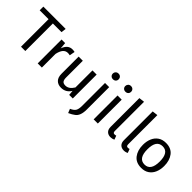

<svg xmlns="http://www.w3.org/2000/svg" viewBox="84 -1782 2996 2996"><g transform="rotate(45 1582.5 -284.0)"><path d="M306 0H211V-608H15V-689H507L497 -608H306Z M671 0H579V-527H658L667 -420Q710 -539 808 -539Q836 -539 860 -533L843 -443Q819 -449 797 -449Q702 -449 671 -301Z M1103 12Q1036 12 996 -28.5Q956 -69 956 -149V-527H1048V-159Q1048 -107 1066 -83.5Q1084 -60 1129 -60Q1206 -60 1261 -151V-527H1353V0H1274L1267 -82Q1211 12 1103 12Z M1463 212 1436 145Q1492 121 1515 87.5Q1538 54 1538 -26V-527H1630V-32Q1630 107 1560 156Q1525 184 1463 212ZM1584 -655Q1556 -655 1538 -672.5Q1520 -690 1520 -717Q1520 -743 1537.5 -761.5Q1555 -780 1584 -780Q1614 -780 1631.5 -761.5Q1649 -743 1649 -717Q1649 -691 1631.5 -673Q1614 -655 1584 -655Z M1859 -655Q1831 -655 1813 -672.5Q1795 -690 1795 -717Q1795 -743 1812.5 -761.5Q1830 -780 1859 -780Q1889 -780 1906.5 -761.5Q1924 -743 1924 -717Q1924 -691 1906.5 -673Q1889 -655 1859 -655ZM1906 0H1814V-527H1906Z M2194 12Q2145 12 2114.5 -17.5Q2084 -47 2084 -104V-739L2176 -750V-106Q2176 -64 2208 -64Q2228 -64 2243 -70L2267 -6Q2234 12 2194 12Z M2488 12Q2439 12 2408.5 -17.5Q2378 -47 2378 -104V-739L2470 -750V-106Q2470 -64 2502 -64Q2522 -64 2537 -70L2561 -6Q2528 12 2488 12Z M2873 12Q2757 12 2697.5 -65Q2638 -142 2638 -263Q2638 -342 2664.5 -404Q2691 -466 2743.5 -502.5Q2796 -539 2874 -539Q2990 -539 3049 -462Q3108 -385 3108 -264Q3108 -185 3081.5 -122.5Q3055 -60 3002.5 -24Q2950 12 2873 12ZM2873 -62Q3009 -62 3009 -264Q3009 -465 2874 -465Q2737 -465 2737 -263Q2737 -62 2873 -62Z"/></g></svg>

Font: Trujillo
Style: Regular
Weight: 400
Designer: Fira Sans original fonts by bBox Type GmbH, Carrois Corporate GbR, & Edenspiekermann AG / Changes by Cristiano Sobral
Foundry: Fira Sans original fonts by bBox Type GmbH, Carrois Corporate GbR, & Edenspiekermann AG / Changes by Cristiano Sobral
Version: Version 4.301;October 17, 2021;FontCreator 14.0.0.2814 64-bi